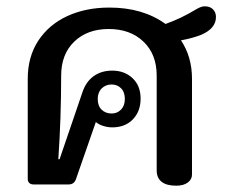

<svg xmlns="http://www.w3.org/2000/svg" viewBox="-20 -585 721 609"><path d="M477 -44V-345Q477 -413 435 -453Q393 -493 325 -493Q257 -493 215.5 -453Q174 -413 174 -345Q174 -211 165 -80H169L241 -291Q252 -325 276.5 -343Q301 -361 336 -361Q375 -361 400.5 -337Q426 -313 426 -272Q426 -232 401.5 -206.5Q377 -181 336 -181Q322 -181 307.5 -185.5Q293 -190 284 -198L221 -17Q215 0 198 0H86Q78 0 73 -4.5Q68 -9 68 -18V-335Q68 -405 101.5 -456Q135 -507 193.5 -534Q252 -561 327 -561Q433 -561 505 -509Q553 -526 598 -553Q606 -558 614 -561.5Q622 -565 629 -565Q646 -565 655.5 -555.5Q665 -546 665 -531Q665 -495 619 -475Q592 -464 554 -457Q589 -405 589 -335V-31Q589 -16 575.5 -6Q562 4 539 4Q508 4 492.5 -8.5Q477 -21 477 -44ZM376 -271Q376 -293 364 -305Q352 -317 334 -317Q315 -317 302.5 -304.5Q290 -292 290 -271Q290 -249 302.5 -237Q315 -225 334 -225Q352 -225 364 -237.5Q376 -250 376 -271Z"/></svg>

Font: MaitreeSemiBold
Style: Regular
Weight: 600
Designer: CadsonDemak Team
Foundry: CadsonDemak
Version: Version 1.000